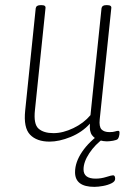

<svg xmlns="http://www.w3.org/2000/svg" viewBox="-20 -544 523 747"><path d="M173 7Q123 7 97 -20Q71 -47 78 -114L119 -512Q121 -524 138 -524H142Q159 -524 157 -512L116 -116Q110 -61 130 -43.5Q150 -26 188 -26Q225 -26 265.5 -45.5Q306 -65 332 -96L375 -512Q377 -524 393 -524H397Q415 -524 413 -512L368 -80Q365 -51 375 -40.5Q385 -30 406 -30Q420 -30 427.5 -32.5Q435 -35 440 -35Q445 -35 445 -28Q445 -21 443 -13.5Q441 -6 438 -3Q434 1 420 3.5Q406 6 395 6Q383 6 366.5 1.5Q350 -3 338.5 -17.5Q327 -32 330 -63Q299 -29 254.5 -11Q210 7 173 7ZM347 183Q272 183 272 126Q272 87 299.5 46.5Q327 6 375 -27L385 -7Q350 18 327.5 52Q305 86 305 115Q305 151 352 151Q373 151 393.5 144.5Q414 138 420 138Q428 138 428 152Q428 162 414 169Q400 176 381 179.5Q362 183 347 183Z"/></svg>

Font: Asap Condensed Condensed Thin
Style: Italic
Weight: 100
Width: 3
Italic angle: -6°
Designer: Pablo Cosgaya
Foundry: Omnibus-Type
Version: Version 3.001; ttfautohint (v1.8.4.7-5d5b)